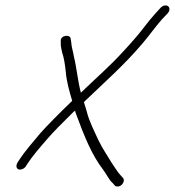

<svg xmlns="http://www.w3.org/2000/svg" viewBox="-20 -642 636 698"><path d="M43 -50C41 -45 39 -41 40 -36C42 -20 64 -24 73 -36L80 -47C98 -75 126 -107 152 -137C170 -158 202 -191 248 -236C249 -236 250 -237 253 -240C254 -233 257 -227 259 -221C285 -151 313 -79 355 -25C368 -8 376 12 390 24L397 32C399 35 403 36 408 36C419 36 428 26 430 16C432 7 424 2 420 -3C408 -15 398 -33 386 -50C370 -77 353 -101 338 -132C323 -165 304 -201 295 -238L285 -271C363 -346 430 -404 498 -484C526 -517 541 -540 569 -572L590 -594C594 -599 596 -603 596 -608C597 -624 577 -627 565 -615L544 -592C515 -560 500 -536 472 -504C459 -489 445 -473 430 -457C379 -401 332 -361 274 -305C263 -346 259 -394 249 -435C246 -455 240 -469 239 -488L237 -500C237 -519 197 -515 201 -490V-477C202 -468 204 -460 206 -451C213 -430 216 -409 219 -382C222 -345 232 -311 242 -277C243 -276 242 -276 242 -275C198 -233 145 -179 126 -157C99 -125 69 -90 50 -61Z"/></svg>

Font: Stray Cat
Style: Obl
Weight: 400
Version: Version 1.0